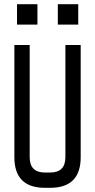

<svg xmlns="http://www.w3.org/2000/svg" viewBox="-20 -899 455 919"><path d="M366.2 -683.6Q366.2 -549.8 366.2 -146.5Q366.2 0 219.7 0Q211.9 0 195.3 0Q48.8 0 48.8 -146.5Q48.8 -205.1 48.8 -292Q48.8 -378.9 48.8 -495.1Q48.8 -542 48.8 -683.6Q67.4 -683.6 122.1 -683.6Q122.1 -549.8 122.1 -146.5Q122.1 -73.2 195.3 -73.2Q203.1 -73.2 219.7 -73.2Q293 -73.2 293 -146.5Q293 -325.2 293 -683.6Q311.5 -683.6 366.2 -683.6ZM159.2 -878.9Q159.2 -854.5 159.2 -781.2Q134.8 -781.2 61.5 -781.2Q61.5 -787.1 61.5 -805.7Q61.5 -824.2 61.5 -878.9Q85.9 -878.9 159.2 -878.9ZM354.5 -878.9Q354.5 -854.5 354.5 -781.2Q330.1 -781.2 256.8 -781.2Q256.8 -805.7 256.8 -878.9Q281.2 -878.9 354.5 -878.9Z"/></svg>

Font: ZAANS 2018
Style: Regular
Weight: 400
Designer: Counter Creatives
Version: Version 1.0 - 24-01-18